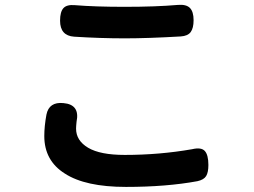

<svg xmlns="http://www.w3.org/2000/svg" viewBox="-20 -733 1040 785"><path d="M490.2 -705.1Q617.2 -705.1 707 -712.9Q741.2 -715.8 756.3 -700.7Q771.5 -685.5 771.5 -650.4Q771.5 -618.2 759.8 -602.1Q748 -585.9 718.8 -584Q584 -576.2 491.2 -576.2Q390.6 -576.2 283.2 -583Q225.6 -586.9 225.6 -648.4Q225.6 -684.6 239.3 -699.7Q252.9 -714.8 286.1 -711.9Q369.1 -705.1 490.2 -705.1ZM245.1 -23.4Q161.1 -76.2 161.1 -176.8Q161.1 -216.8 169.9 -264.6Q180.7 -317.4 239.3 -311.5Q307.6 -305.7 293 -235.4Q291 -215.8 291 -207Q291 -158.2 340.3 -128.9Q389.6 -99.6 490.2 -99.6Q631.8 -99.6 765.6 -123Q802.7 -131.8 817.4 -115.7Q832 -99.6 832 -58.6Q832 -28.3 822.8 -13.2Q813.5 2 787.1 7.8Q660.2 31.2 495.1 31.2Q329.1 31.2 245.1 -23.4Z"/></svg>

Font: GenSenMaruGothic TW TTF Bold
Style: Regular
Weight: 700
Version: Version 1.301